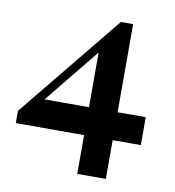

<svg xmlns="http://www.w3.org/2000/svg" viewBox="-67 -487 602 661"><g transform="rotate(10 234.5 -156.5)"><path d="M7.3 -21.8V-64.5L303.2 -427.4L311.3 -391.1L81.5 -108.1L73.4 -119.4H444.4V-21.8ZM246 113.7V-326.6L303.2 -427.4H346V113.7Z"/></g></svg>

Font: Playfair 5pt SemiExpanded Light ExtraBold
Style: Regular
Weight: 800
Version: Version 2.001;gftools[0.9.30]